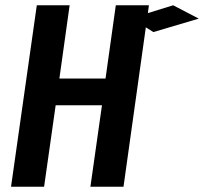

<svg xmlns="http://www.w3.org/2000/svg" viewBox="-20 -711 777 731"><path d="M736.8 -640.1 564 -588.9 535.2 -606.9 450.2 0H324.2L368.2 -310.1H191.9L147.9 0H22L120.1 -690.9H245.1L206.1 -412.1H381.8L420.9 -690.9H546.9L543 -661.1L639.2 -690.9Z"/></svg>

Font: Fira Sans Compressed Medium
Style: Italic
Weight: 500
Width: 3
Italic angle: -8°
Designer: Carrois Corporate & Edenspiekermann AG
Foundry: Carrois Corporate GbR & Edenspiekermann AG
Version: Version 4.203;PS 004.203;hotconv 1.0.88;makeotf.lib2.5.64775